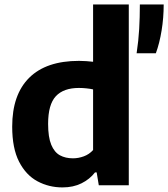

<svg xmlns="http://www.w3.org/2000/svg" viewBox="-20 -828 752 858"><path d="M259 9.5Q198.5 9.5 147.2 -18Q96 -45.5 65.2 -105.5Q34.5 -165.5 34.5 -262Q34.5 -405 110.5 -480.5Q186.5 -556 333 -556Q349.5 -556 365.8 -554.8Q382 -553.5 396 -552V-808H555.5V0H421.5L412 -57.5H404.5Q381 -27 344.2 -8.8Q307.5 9.5 259 9.5ZM306 -120.5Q330.5 -120.5 354.8 -129.5Q379 -138.5 396 -157.5V-428.5Q383 -431.5 366 -433.2Q349 -435 332.5 -435Q264 -435 229.5 -398Q195 -361 195 -274.5Q195 -215 209 -181.2Q223 -147.5 247.8 -134Q272.5 -120.5 306 -120.5ZM590.5 -590Q599 -646 602 -698.5Q605 -751 605 -808H711.5Q711.5 -748.5 702.2 -691.8Q693 -635 676.5 -590Z"/></svg>

Font: Encode Sans
Style: Bold
Weight: 700
Designer: Multiple Designers
Foundry: Impallari Type
Version: Version 3.002; ttfautohint (v1.8.3) -l 8 -r 50 -G 200 -x 14 